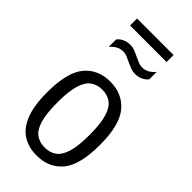

<svg xmlns="http://www.w3.org/2000/svg" viewBox="-277 -957 1030 1030"><g transform="rotate(45 238.0 -441.5)"><path d="M238 9.5Q177 9.5 132 -18.5Q87 -46.5 62.5 -108.2Q38 -170 38 -270.5Q38 -422 91.5 -486.5Q145 -551 238 -551Q330 -551 384.2 -486Q438.5 -421 438.5 -271Q438.5 -119.5 384.8 -55Q331 9.5 238 9.5ZM238 -51.5Q276 -51.5 303.5 -70.2Q331 -89 346 -136.2Q361 -183.5 361 -269Q361 -356 345.8 -404Q330.5 -452 303 -471Q275.5 -490 238 -490Q200.5 -490 173 -471.2Q145.5 -452.5 130.5 -405.2Q115.5 -358 115.5 -272.5Q115.5 -185.5 130.2 -137.5Q145 -89.5 172.8 -70.5Q200.5 -51.5 238 -51.5ZM302 -673.5Q282.5 -673.5 264.8 -680.5Q247 -687.5 230.5 -695.5Q215.5 -703 201.5 -708.8Q187.5 -714.5 173.5 -714.5Q151 -714.5 133.5 -705Q116 -695.5 99.5 -676.5V-733Q127.5 -766.5 174 -766.5Q193.5 -766.5 211.2 -759.2Q229 -752 245.5 -744Q260.5 -737 274.5 -731Q288.5 -725 302.5 -725Q325 -725 342.5 -734.5Q360 -744 376.5 -763.5V-707Q348.5 -673.5 302 -673.5ZM99.5 -838.5V-891.5H376.5V-838.5Z"/></g></svg>

Font: Encode Sans Cnd
Style: Regular
Weight: 400
Width: 3
Designer: Multiple Designers
Foundry: Impallari Type
Version: Version 3.002; ttfautohint (v1.8.3) -l 8 -r 50 -G 200 -x 14 